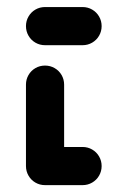

<svg xmlns="http://www.w3.org/2000/svg" viewBox="-20 -539 357 559"><path d="M275.9 -55.6Q275.9 -40.4 268.5 -27.6Q261.1 -14.8 248.3 -7.4Q235.6 0 220.4 0H111.1Q95.9 0 83.1 -7.4Q70.4 -14.8 63 -27.6Q55.6 -40.4 55.6 -55.6Q55.6 -70.7 63 -83.5Q70.4 -96.3 83.1 -103.7Q95.9 -111.1 111.1 -111.1H220.4Q235.6 -111.1 248.3 -103.7Q261.1 -96.3 268.5 -83.5Q275.9 -70.7 275.9 -55.6ZM111.1 0Q95.9 0 83.1 -7.4Q70.4 -14.8 63 -27.6Q55.6 -40.4 55.6 -55.6V-292.6Q55.6 -307.8 63 -320.6Q70.4 -333.3 83.1 -340.7Q95.9 -348.1 111.1 -348.1Q126.3 -348.1 139.1 -340.7Q151.9 -333.3 159.3 -320.6Q166.7 -307.8 166.7 -292.6V-55.6Q166.7 -40.4 159.3 -27.6Q151.9 -14.8 139.1 -7.4Q126.3 0 111.1 0ZM275.9 -463Q275.9 -447.8 268.5 -435Q261.1 -422.2 248.3 -414.8Q235.6 -407.4 220.4 -407.4H111.1Q95.9 -407.4 83.1 -414.8Q70.4 -422.2 63 -435Q55.6 -447.8 55.6 -463Q55.6 -478.1 63 -490.9Q70.4 -503.7 83.1 -511.1Q95.9 -518.5 111.1 -518.5H220.4Q235.6 -518.5 248.3 -511.1Q261.1 -503.7 268.5 -490.9Q275.9 -478.1 275.9 -463Z"/></svg>

Font: 26F Galaxy Sans Black
Style: Regular
Weight: 900
Designer: C₂₉H₂₅N₃O₅
Version: Version 1.100